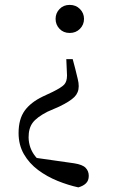

<svg xmlns="http://www.w3.org/2000/svg" viewBox="-20 -551 472 801"><path d="M270.8 -530.6Q296.6 -530.6 313.5 -513.4Q330.5 -496.2 330.5 -472.2Q330.5 -448 313.5 -430.7Q296.6 -413.5 270.8 -413.5Q244.8 -413.5 228.4 -430.7Q211.9 -448 211.9 -472.2Q211.9 -496.2 228.4 -513.4Q244.8 -530.6 270.8 -530.6ZM57.5 4.2Q57.5 -53.7 82.7 -88.9Q107.9 -124.1 158.8 -148.5L199.4 -167.5Q235.7 -185.4 247.6 -197.9Q259.5 -210.4 259.6 -236.1L256.6 -304.3H283.3L293.9 -264.3Q300.6 -236.5 304.5 -220.8Q308.4 -205.1 308.4 -191.4Q308.4 -164.5 290.3 -146.3Q272.1 -128.1 227.1 -106.3L178 -84.9Q133 -61.8 116 -38.5Q99 -15.2 99.3 22.7Q100.3 67.6 127.6 101.5Q154.9 135.3 212.3 168.7L100.9 103.4L289.1 130.2Q324.5 135.7 337.4 149.3Q350.3 163 350.3 182.5Q350.3 202.5 338.6 213.8Q327 225.1 306.8 230.7Q264.5 221.5 220.4 203.7Q176.4 186 139.3 158.5Q102.2 130.9 79.8 92.3Q57.5 53.6 57.5 4.2Z"/></svg>

Font: Noto Serif TC
Style: Regular
Weight: 200
Designer: Ryoko NISHIZUKA 西塚涼子 (kana & ideographs); Frank Grießhammer (Latin, Greek & Cyrillic); Wenlong ZHANG 张文龙 (bopomofo); San
Foundry: Adobe
Version: Version 2.001;hotconv 1.1.0;makeotfexe 2.6.0